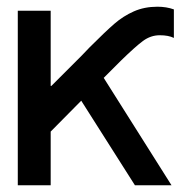

<svg xmlns="http://www.w3.org/2000/svg" viewBox="-20 -552 556 572"><path d="M131 -520V-296H133L224 -387L247 -411Q294 -458 320.5 -481Q347 -504 378.5 -518Q410 -532 449 -532Q476 -532 498 -524V-439Q482 -447 456 -447Q429 -447 406 -430Q383 -413 341 -372L289 -320L491 0H382L222 -252L131 -160V0H33V-520Z"/></svg>

Font: Non Bureau
Style: Regular
Weight: 400
Designer: Jona Saucedo
Foundry: Non Foundry
Version: Version 1.000; ttfautohint (v1.8.4)